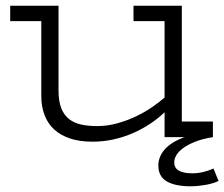

<svg xmlns="http://www.w3.org/2000/svg" viewBox="-20 -485 793 679"><path d="M732.9 0Q695.8 5.9 669.7 16.4Q643.6 26.9 627.2 39.1Q610.8 51.3 603.5 64.2Q596.2 77.1 596.2 88.9Q596.2 109.4 612.8 118.7Q629.4 127.9 660.2 127.9Q680.7 127.9 700.9 122.8Q721.2 117.7 734.9 110.8L752.9 154.8Q744.6 159.2 733.4 162.6Q722.2 166 709 168.5Q695.8 170.9 681.6 172.4Q667.5 173.8 653.8 173.8Q599.6 173.8 569.8 156.5Q540 139.2 540 100.1Q540 69.3 562.3 43.7Q584.5 18.1 631.8 0H562V-87.9Q539.1 -65.9 510.7 -47.1Q482.4 -28.3 450 -14.2Q417.5 0 381.3 8.1Q345.2 16.1 307.1 16.1Q261.2 16.1 227.3 4.6Q193.4 -6.8 170.9 -27.8Q148.4 -48.8 137.2 -78.9Q126 -108.9 126 -146V-410.2H16.1V-464.8H187V-164.1Q187 -127 196.5 -102.8Q206.1 -78.6 223.6 -64.5Q241.2 -50.3 266.4 -44.7Q291.5 -39.1 323.2 -39.1Q359.4 -39.1 394.5 -48.8Q429.7 -58.6 460.9 -73.5Q492.2 -88.4 518.1 -106.2Q543.9 -124 562 -140.1V-410.2H452.1V-464.8H623V-55.2H732.9Z"/></svg>

Font: Stint Ultra Expanded
Style: Regular
Weight: 400
Width: 7
Designer: Astigmatic (AOETI)
Foundry: Astigmatic (AOETI)
Version: Version 1.000